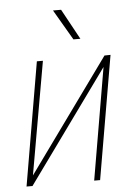

<svg xmlns="http://www.w3.org/2000/svg" viewBox="-53 -779 576 819"><g transform="rotate(-5 235.0 -369.0)"><path d="M58.6 -44.9 407.2 -527.8 433.1 -528.3 342.3 0H316.9L398.9 -479.5L52.7 0H27.3L117.7 -528.3H143.6ZM239.7 -738.3 311 -607.9H281.2L205.1 -738.3Z"/></g></svg>

Font: Roboto Condensed Thin
Style: Italic
Weight: 250
Italic angle: -12°
Designer: Christian Robertson
Foundry: Google
Version: Version 3.008; 2023